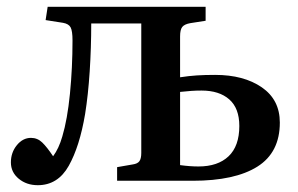

<svg xmlns="http://www.w3.org/2000/svg" viewBox="-20 -531 875 564"><path d="M91 13Q58 13 35 -6Q12 -25 12 -54Q12 -83 29.5 -104.5Q47 -126 71 -126Q90 -126 104 -112.5Q118 -99 136 -72Q153 -95 163 -130Q178 -180 185.5 -256Q193 -332 193 -412Q193 -440 187.5 -450.5Q182 -461 165 -464L114 -472L120 -511H584V-470L539 -463Q522 -460 515.5 -452Q509 -444 509 -424V-304Q535 -308 558.5 -309.5Q582 -311 612 -311Q696 -311 749 -274.5Q802 -238 802 -171Q802 -83 736 -41.5Q670 0 546 0H324V-40L370 -48Q384 -50 389.5 -57.5Q395 -65 395 -82V-462H248Q248 -391 243.5 -321.5Q239 -252 230 -196Q214 -101 182 -44Q150 13 91 13ZM563 -42Q620 -42 651.5 -72Q683 -102 683 -161Q683 -213 653.5 -239Q624 -265 572 -265Q556 -265 542 -264Q528 -263 509 -261V-46Q538 -42 563 -42Z"/></svg>

Font: Literata 36pt Medium
Style: Regular
Weight: 500
Designer: Latin by Veronika Burian and Jose Scaglione. Greek by Irene Vlachou. Cyrillic by Vera Evstafieva.
Foundry: TypeTogether
Version: Version 3.002